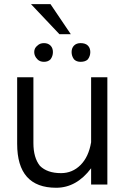

<svg xmlns="http://www.w3.org/2000/svg" viewBox="-20 -887 599 923"><path d="M222.7 -867.2 320.3 -722.7H265.6L128.9 -867.2ZM191.4 -679.7Q210.9 -679.7 222.7 -668Q234.4 -656.2 234.4 -636.7Q234.4 -617.2 222.7 -601.6Q210.9 -589.8 191.4 -589.8Q171.9 -589.8 160.2 -601.6Q144.5 -617.2 144.5 -636.7Q144.5 -656.2 160.2 -668Q171.9 -679.7 191.4 -679.7ZM367.2 -679.7Q390.6 -679.7 402.3 -668Q414.1 -656.2 414.1 -636.7Q414.1 -617.2 402.3 -601.6Q390.6 -589.8 367.2 -589.8Q347.7 -589.8 335.9 -601.6Q324.2 -617.2 324.2 -636.7Q324.2 -656.2 335.9 -668Q347.7 -679.7 367.2 -679.7ZM140.6 -515.6V-199.2Q140.6 -128.9 171.9 -89.8Q207 -54.7 273.4 -54.7Q328.1 -54.7 367.2 -93.8Q406.2 -132.8 418 -203.1V-515.6H496.1V0H418V-78.1Q347.7 15.6 250 15.6Q62.5 15.6 62.5 -195.3V-515.6Z"/></svg>

Font: 和音 by 宁静之雨，公众号njzyshare
Style: Regular
Weight: 400
Designer: Steve Matteson
Foundry: Ascender Corporation
Version: Version 6.00;June 8, 2018;FontCreator 11.0.0.2388 32-bit